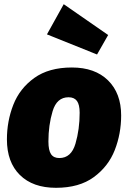

<svg xmlns="http://www.w3.org/2000/svg" viewBox="-20 -876 612 916"><path d="M13 -211Q13 -298 43.5 -376Q74 -454 143.5 -504Q213 -554 323 -554Q433 -554 495.5 -492.5Q558 -431 558 -325Q558 -238 527.5 -160Q497 -82 427.5 -31Q358 20 247 20Q137 20 75 -41Q13 -102 13 -211ZM360 -338Q360 -377 347 -394.5Q334 -412 307 -412Q251 -412 231 -345.5Q211 -279 211 -201Q211 -159 223.5 -140.5Q236 -122 263 -122Q320 -122 340 -190.5Q360 -259 360 -338ZM284 -856 496 -709 443 -616 204 -712Z"/></svg>

Font: Fira Sans Black
Style: Italic
Weight: 900
Italic angle: -8°
Designer: Carrois Corporate & Edenspiekermann AG
Foundry: Carrois Corporate GbR & Edenspiekermann AG
Version: Version 4.203